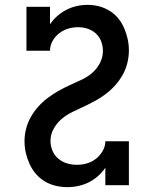

<svg xmlns="http://www.w3.org/2000/svg" viewBox="-20 -763 640 791"><path d="M258 8Q234 8 210 2.5Q186 -3 165 -15.5Q144 -28 128 -46.5Q112 -65 102 -87Q92 -109 86.5 -132.5Q81 -156 81 -181Q81 -207 87.5 -232.5Q94 -258 107 -281Q120 -304 137.5 -323.5Q155 -343 176 -359Q197 -375 220 -388Q243 -401 267 -412Q291 -423 315 -434Q339 -445 359 -462Q379 -479 391.5 -503Q404 -527 404 -553Q404 -573 397 -592Q390 -611 375.5 -624.5Q361 -638 341.5 -644.5Q322 -651 302 -651Q281 -651 261 -645Q241 -639 224 -626Q207 -613 196.5 -594Q186 -575 186 -554H89V-735H186V-663Q199 -682 216 -697Q233 -712 253.5 -722.5Q274 -733 296 -738Q318 -743 341 -743Q365 -743 388 -737Q411 -731 431.5 -718.5Q452 -706 467 -687.5Q482 -669 491.5 -647Q501 -625 506 -602Q511 -579 511 -555Q511 -529 504.5 -503Q498 -477 485 -454Q472 -431 454.5 -411.5Q437 -392 416 -376Q395 -360 372 -347.5Q349 -335 325.5 -324Q302 -313 278 -301.5Q254 -290 234 -273Q214 -256 201 -232.5Q188 -209 188 -183Q188 -162 196 -142.5Q204 -123 220 -109.5Q236 -96 256 -90Q276 -84 297 -84Q318 -84 338.5 -90Q359 -96 375.5 -109Q392 -122 403 -141Q414 -160 414 -181H511V0H414V-72Q401 -53 383.5 -37.5Q366 -22 346 -12Q326 -2 303.5 3Q281 8 258 8Z"/></svg>

Font: Iosevka Etoile Semibold
Style: Regular
Weight: 600
Designer: Belleve Invis
Foundry: Belleve Invis
Version: Version 22.1.2; ttfautohint (v1.8.4)